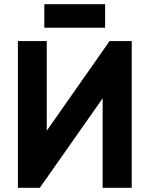

<svg xmlns="http://www.w3.org/2000/svg" viewBox="-20 -896 713 916"><path d="M191.4 -763.7Q191.4 -792 191.4 -876Q263.7 -876 481.4 -876Q481.4 -847.7 481.4 -763.7Q408.2 -763.7 191.4 -763.7ZM469.7 0Q469.7 -106.4 469.7 -426.8Q394.5 -320.3 169.9 0Q143.6 0 65.4 0Q65.4 -174.8 65.4 -700.2Q99.6 -700.2 203.1 -700.2Q203.1 -592.8 203.1 -272.5Q278.3 -378.9 502.9 -700.2Q529.3 -700.2 608.4 -700.2Q608.4 -525.4 608.4 0Q573.2 0 469.7 0Z"/></svg>

Font: LeFont
Style: Regular
Weight: 700
Designer: Leryon MEDIA
Version: Version 1.0